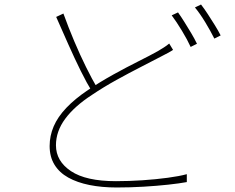

<svg xmlns="http://www.w3.org/2000/svg" viewBox="-20 -808 1040 851"><path d="M747 -587Q737 -580 723.5 -573Q710 -566 693 -557Q657 -538 605 -511.5Q553 -485 496 -453.5Q439 -422 387 -387Q310 -337 269 -281.5Q228 -226 228 -164Q228 -94 294.5 -49.5Q361 -5 494 -5Q552 -5 611.5 -9Q671 -13 723 -20Q775 -27 808 -36V-1Q776 5 725.5 10.5Q675 16 616 19.5Q557 23 497 23Q431 23 376.5 12Q322 1 282.5 -21Q243 -43 221.5 -78Q200 -113 200 -161Q200 -206 218 -248Q236 -290 274 -330Q312 -370 370 -409Q425 -446 483 -478Q541 -510 593 -536Q645 -562 679 -581Q694 -590 706 -597.5Q718 -605 730 -615ZM261 -748Q283 -687 309 -625.5Q335 -564 361.5 -510.5Q388 -457 411 -418L388 -402Q365 -439 338 -493.5Q311 -548 283 -611Q255 -674 229 -733ZM769 -753Q782 -735 797 -711Q812 -687 827 -662Q842 -637 853 -614L825 -600Q811 -631 786.5 -671.5Q762 -712 741 -740ZM871 -788Q885 -770 901 -745.5Q917 -721 932.5 -696Q948 -671 958 -651L930 -637Q913 -671 890 -709Q867 -747 844 -775Z"/></svg>

Font: Noto Sans HK Thin
Style: Regular
Weight: 100
Designer: Ryoko NISHIZUKA 西塚涼子 (kana, bopomofo & ideographs); Paul D. Hunt (Latin, Greek & Cyrillic); Sandoll Communications 산돌커뮤니
Foundry: Adobe
Version: Version 2.004-H2;hotconv 1.0.118;makeotfexe 2.5.65603